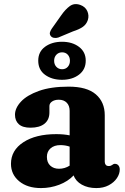

<svg xmlns="http://www.w3.org/2000/svg" viewBox="-20 -921 622 954"><path d="M34.5 -107Q34.5 -174 96 -214.2Q157.5 -254.5 259.5 -254.5Q296.5 -254.5 326 -248.5V-370.5Q326 -396 311.5 -410.8Q297 -425.5 272 -425.5Q251.5 -425.5 238.5 -416.5Q225.5 -407.5 225.5 -394V-362Q225.5 -326 201 -306.2Q176.5 -286.5 131.5 -286.5Q92.5 -286.5 73.5 -303.8Q54.5 -321 54.5 -351Q54.5 -384 84.2 -416Q114 -448 173.2 -469.2Q232.5 -490.5 321 -490.5Q412 -490.5 456.2 -452.2Q500.5 -414 500.5 -348.5V-117Q500.5 -108.5 505.2 -102.2Q510 -96 520.5 -96Q527 -96 530.8 -97.8Q534.5 -99.5 537.5 -101.5Q540.5 -103.5 543.2 -105.2Q546 -107 550.5 -107Q562 -107 568.5 -99Q575 -91 575 -79Q575 -57 560.8 -35.8Q546.5 -14.5 520.2 -0.5Q494 13.5 458.5 13.5Q417 13.5 386.5 -3.5Q356 -20.5 346 -49.5Q317.5 -19.5 274.2 -3Q231 13.5 183.5 13.5Q116.5 13.5 75.5 -20.2Q34.5 -54 34.5 -107ZM213 -141.5Q213 -113.5 229.8 -98Q246.5 -82.5 273 -82.5Q302 -82.5 326 -98V-192.5Q304.5 -200 280 -200Q249.5 -200 231.2 -184Q213 -168 213 -141.5ZM283.5 -844Q304.5 -874.5 327 -890.8Q349.5 -907 379 -896.5Q404 -887.5 413.8 -865.8Q423.5 -844 416.5 -821.5Q409.5 -800.5 392.2 -788Q375 -775.5 342.5 -765L269.5 -734.5Q258.5 -731 247.8 -733Q237 -735 231.5 -743Q225.5 -752 228.5 -761.2Q231.5 -770.5 237.5 -779ZM288 -524.5Q238 -524.5 204 -549.2Q170 -574 170 -619.5Q170 -664 204 -688.8Q238 -713.5 288 -713.5Q339 -713.5 372.5 -688.2Q406 -663 406 -619.5Q406 -575.5 372.5 -550Q339 -524.5 288 -524.5ZM288.5 -661Q271.5 -661 260.2 -649.2Q249 -637.5 249 -619Q249 -600.5 260.2 -588.8Q271.5 -577 288.5 -577Q306 -577 316.8 -589Q327.5 -601 327.5 -619Q327.5 -637.5 316.8 -649.2Q306 -661 288.5 -661Z"/></svg>

Font: Fraunces 9pt S100
Style: Bold
Weight: 700
Version: Version 1.000; ttfautohint (v1.8.3)